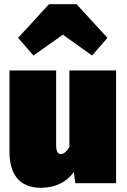

<svg xmlns="http://www.w3.org/2000/svg" viewBox="-20 -871 602 913"><path d="M139 -607 279 -706 418 -607 491 -691 344 -851H213L66 -691ZM532 -536H310V-172C296 -146 278 -138 269 -138C259 -138 247 -145 247 -180V-536H25V-150C25 -48 68 22 174 22C240 22 295 -3 331 -53L338 0H532Z"/></svg>

Font: Fira Sans Ultra
Style: Regular
Weight: 950
Designer: Carrois Corporate & Edenspiekermann AG
Foundry: Carrois Corporate GbR & Edenspiekermann AG
Version: Version 4.203;PS 004.203;hotconv 1.0.88;makeotf.lib2.5.64775